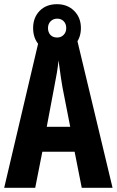

<svg xmlns="http://www.w3.org/2000/svg" viewBox="-20 -896 557 916"><path d="M370 0 336 -172H182L148 0H0L168 -714H346L517 0ZM278 -480Q274 -504 270.5 -526.5Q267 -549 264.5 -569.5Q262 -590 259 -608Q257 -582 251.5 -549.5Q246 -517 239 -482L203 -291H315ZM252 -647Q200 -647 169 -679Q138 -711 138 -762Q138 -812 169 -844Q200 -876 252 -876Q302 -876 334 -844Q366 -812 366 -762Q366 -713 335 -680Q304 -647 252 -647ZM253 -717Q271 -717 283.5 -729.5Q296 -742 296 -762Q296 -782 284 -794.5Q272 -807 253 -807Q234 -807 221.5 -794.5Q209 -782 209 -762Q209 -742 220.5 -729.5Q232 -717 253 -717Z"/></svg>

Font: Noto Sans Display ExtraCondensed
Style: Bold
Weight: 700
Width: 2
Designer: Monotype Design Team
Foundry: Monotype Imaging Inc.
Version: Version 2.003